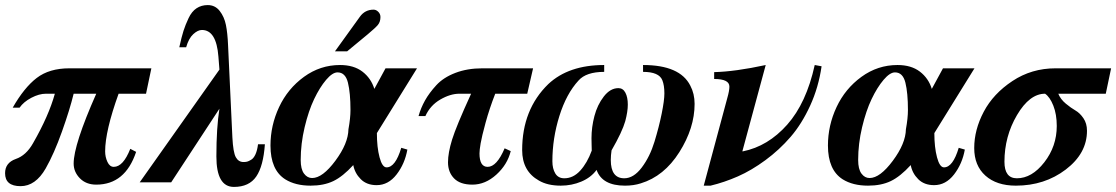

<svg xmlns="http://www.w3.org/2000/svg" viewBox="-26 -718 4395 756"><path d="M570 -449 549 -349H441Q388 -202 388 -122Q388 -100 397 -80.5Q406 -61 422 -61Q459 -61 487 -132L510 -120Q467 9 353 9Q313 9 288.5 -16Q264 -41 264 -74Q264 -148 353 -349H264Q249 -287 218 -200Q187 -113 154 -55Q114 15 55 15Q-6 15 -6 -36Q-6 -77 36 -92Q77 -106 104 -154Q166 -262 190 -349H155Q128 -349 97.5 -333Q67 -317 51 -294H24Q69 -373 118.5 -411Q168 -449 247 -449Z M990 -150H1017Q1011 -64 983 -23Q955 18 895 18Q826 18 826 -102Q826 -215 838 -290L648 0H524L838 -444L834 -495Q826 -600 769 -600Q753 -600 735 -583.5Q717 -567 707 -532H680Q689 -573 696.5 -596.5Q704 -620 716.5 -646.5Q729 -673 748 -685.5Q767 -698 792 -698Q821 -698 839 -675Q857 -652 863.5 -620Q870 -588 872 -540L889 -177Q892 -118 902.5 -99Q913 -80 933 -80Q941 -80 947 -81.5Q953 -83 963 -89Q973 -95 980 -110.5Q987 -126 990 -150Z M1293 -516 1391 -652Q1411 -680 1445 -680Q1455 -680 1463.5 -671.5Q1472 -663 1472 -651Q1472 -632 1462 -620Q1452 -608 1422 -583L1341 -516ZM1616 -449 1458 -194Q1458 -138 1468.5 -98.5Q1479 -59 1496 -59Q1531 -59 1554 -136L1578 -129Q1568 -73 1535.5 -31Q1503 11 1457 11Q1418 11 1394.5 -12.5Q1371 -36 1365 -68Q1324 -23 1286.5 -5Q1249 13 1197 13Q1137 13 1097 -12Q1039 -49 1039 -145Q1039 -224 1073 -296.5Q1107 -369 1171 -415.5Q1235 -462 1313 -462Q1367 -462 1401 -436Q1435 -410 1448 -368L1492 -449ZM1354 -285Q1354 -352 1344 -392.5Q1334 -433 1303 -433Q1283 -433 1258 -403.5Q1233 -374 1211 -328Q1189 -282 1173.5 -217Q1158 -152 1158 -88Q1158 -52 1171 -34.5Q1184 -17 1203 -17Q1244 -17 1294.5 -85Q1345 -153 1346 -209Q1354 -253 1354 -285Z M2073 -449 2050 -349H1924Q1901 -290 1886 -235Q1871 -180 1866.5 -153.5Q1862 -127 1862 -114Q1862 -61 1894 -61Q1930 -61 1961 -134L1985 -123Q1972 -70 1928.5 -30.5Q1885 9 1834 9Q1786 9 1762 -15.5Q1738 -40 1738 -79Q1738 -116 1754 -168Q1770 -220 1829 -349H1783Q1747 -349 1707.5 -326Q1668 -303 1649 -261H1622Q1631 -293 1647.5 -322.5Q1664 -352 1692 -382.5Q1720 -413 1767 -431Q1814 -449 1873 -449Z M2506 -435V-462Q2651 -462 2692 -381Q2709 -349 2709 -309Q2709 -214 2649 -119Q2589 -24 2497 4Q2469 13 2435 13Q2345 13 2323 -49Q2301 -19 2263 -3Q2225 13 2182 13Q2130 13 2096 -7Q2030 -44 2030 -127Q2030 -287 2133 -387Q2213 -462 2353 -462V-435Q2282 -435 2252 -401Q2204 -349 2176.5 -261Q2149 -173 2149 -83Q2149 -54 2160.5 -35Q2172 -16 2196 -16Q2231 -16 2258.5 -46Q2286 -76 2304 -125Q2304 -130 2303.5 -146.5Q2303 -163 2303 -174Q2303 -217 2314.5 -261Q2326 -305 2351.5 -338Q2377 -371 2409 -371Q2427 -371 2436.5 -353Q2446 -335 2446 -306Q2446 -279 2436 -241Q2424 -199 2382 -126Q2379 -106 2379 -88Q2379 -16 2432 -16Q2469 -16 2501 -58.5Q2533 -101 2551 -160Q2569 -219 2579.5 -271Q2590 -323 2590 -350Q2590 -382 2582 -402Q2569 -435 2506 -435Z M3182 -462 3209 -457Q3197 -374 3164 -302Q3131 -230 3087 -179Q3043 -128 2988 -87.5Q2933 -47 2879.5 -23.5Q2826 0 2772 13H2745L2838 -333Q2846 -361 2846 -377Q2846 -407 2786 -407V-434Q2869 -436 2989 -462L2897 -122H2899Q2998 -142 3073.5 -227Q3149 -312 3182 -462Z M3811 -449 3653 -194Q3653 -138 3663.5 -98.5Q3674 -59 3691 -59Q3726 -59 3749 -136L3773 -129Q3763 -73 3730.5 -31Q3698 11 3652 11Q3613 11 3589.5 -12.5Q3566 -36 3560 -68Q3519 -23 3481.5 -5Q3444 13 3392 13Q3332 13 3292 -12Q3234 -49 3234 -145Q3234 -224 3268 -296.5Q3302 -369 3366 -415.5Q3430 -462 3508 -462Q3562 -462 3596 -436Q3630 -410 3643 -368L3687 -449ZM3549 -285Q3549 -352 3539 -392.5Q3529 -433 3498 -433Q3478 -433 3453 -403.5Q3428 -374 3406 -328Q3384 -282 3368.5 -217Q3353 -152 3353 -88Q3353 -52 3366 -34.5Q3379 -17 3398 -17Q3439 -17 3489.5 -85Q3540 -153 3541 -209Q3549 -253 3549 -285Z M4349 -449 4328 -349H4141Q4150 -327 4170.5 -310Q4191 -293 4208.5 -283Q4226 -273 4240 -252.5Q4254 -232 4254 -203Q4254 -114 4170.5 -50.5Q4087 13 3974 13Q3898 13 3854 -26.5Q3810 -66 3810 -135Q3810 -207 3847.5 -278Q3885 -349 3960.5 -399Q4036 -449 4130 -449ZM4135 -222Q4135 -268 4121.5 -302Q4108 -336 4089 -349Q4028 -349 3978.5 -265Q3929 -181 3929 -81Q3929 -16 3978 -16Q4037 -16 4086 -79Q4135 -142 4135 -222Z"/></svg>

Font: STIX
Style: Bold Italic
Weight: 700
Italic angle: -16.33°
Designer: MicroPress Inc., with final additions and corrections provided by Coen Hoffman, Elsevier (retired)
Version: Version 1.1.1